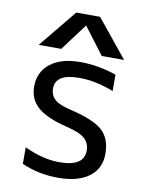

<svg xmlns="http://www.w3.org/2000/svg" viewBox="-86 -819 671 891"><g transform="rotate(10 249.5 -373.0)"><path d="M457 -580.1H351.6L255.9 -707L161.1 -580.1H54.7L200.2 -757.8H312.5ZM244.1 -60.5Q359.4 -60.5 359.4 -135.7Q359.4 -168.9 336.4 -190.9Q313.5 -212.9 248 -228.5Q152.3 -252 109.9 -289.1Q67.4 -326.2 67.4 -386.7Q67.4 -455.1 118.2 -495.1Q168.9 -535.2 259.8 -535.2Q342.8 -535.2 429.7 -505.9V-428.7Q341.8 -462.9 265.6 -461.9Q155.3 -461.9 155.3 -392.6Q155.3 -361.3 176.8 -341.3Q198.2 -321.3 258.8 -307.6Q365.2 -282.2 406.2 -244.6Q447.3 -207 447.3 -135.7Q447.3 -65.4 395 -26.9Q342.8 11.7 250 11.7Q158.2 11.7 78.1 -23.4V-101.6Q164.1 -60.5 244.1 -60.5Z"/></g></svg>

Font: irohakakuC Regular
Style: Regular
Weight: 400
Designer: [Source Han Sans]
Ryoko NISHIZUKA Ë•øÂ°öÊ∂ºÂ≠ê (kana & ideographs); Paul D. Hunt (Latin, Greek & Cyrillic); Wenlong ZHAN
Version: Version 1.001.20160904